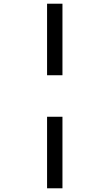

<svg xmlns="http://www.w3.org/2000/svg" viewBox="-20 -779 591 1036"><path d="M234 -759H317V-373H234ZM234 -149H317V237H234Z"/></svg>

Font: Noto Sans Medium
Style: Regular
Weight: 500
Designer: Monotype Design Team
Foundry: Monotype Imaging Inc.
Version: Version 2.007